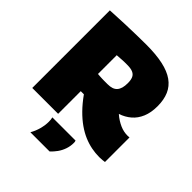

<svg xmlns="http://www.w3.org/2000/svg" viewBox="-245 -862 1223 1223"><g transform="rotate(45 366.0 -250.5)"><path d="M656 10Q621 10 585.5 3Q550 -4 515 -19Q480 -34 445 -58.5Q410 -83 374.5 -119Q339 -155 304 -204Q300 -204 296.5 -204Q293 -204 288 -204Q285 -204 282 -204Q279 -204 276 -204V0H43V-699Q113 -703 171.5 -705Q230 -707 278 -708Q326 -709 362 -709Q449 -709 511.5 -695.5Q574 -682 613.5 -654Q653 -626 671.5 -583Q690 -540 690 -482Q690 -425 672.5 -383Q655 -341 623.5 -314Q592 -287 550 -273Q567 -258 584.5 -247Q602 -236 619 -228.5Q636 -221 653 -217.5Q670 -214 686 -214Q691 -214 695.5 -214.5Q700 -215 704 -215V6Q696 7 684.5 8.5Q673 10 656 10ZM365 -356Q388 -356 404.5 -361.5Q421 -367 431.5 -379Q442 -391 447 -409Q452 -427 452 -452Q452 -480 444.5 -497.5Q437 -515 418.5 -523.5Q400 -532 367 -532Q355 -532 346 -532Q337 -532 328 -531.5Q319 -531 306.5 -530Q294 -529 276 -528V-359Q287 -358 295.5 -357.5Q304 -357 313 -356.5Q322 -356 334 -356Q346 -356 365 -356ZM234 208Q252 177 261 142.5Q270 108 270 78Q270 67 269 58Q268 49 266 42H475Q477 46 477.5 51Q478 56 478 61Q478 90 468.5 117.5Q459 145 442.5 168Q426 191 407 208Z"/></g></svg>

Font: Georama Black
Style: Regular
Weight: 900
Designer: Jean-Baptiste Levee
Foundry: Production Type
Version: Version 1.001